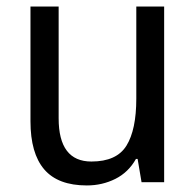

<svg xmlns="http://www.w3.org/2000/svg" viewBox="-20 -556 599 586"><path d="M481 -536V0H412L400 -71H395Q372 -30 332 -10Q292 10 245 10Q157 10 115 -39Q73 -88 73 -186V-536H159V-195Q159 -63 259 -63Q336 -63 366 -111.5Q396 -160 396 -255V-536Z"/></svg>

Font: Noto Sans Thai SemCond
Style: Regular
Weight: 400
Width: 4
Designer: Monotype Design Team
Foundry: Monotype Imaging Inc.
Version: Version 2.002; ttfautohint (v1.8.4.7-5d5b)